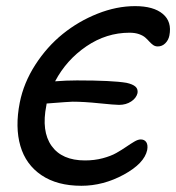

<svg xmlns="http://www.w3.org/2000/svg" viewBox="-20 -555 570 621"><path d="M243.2 45.9Q165 45.9 114.3 11.7Q63.5 -22.5 45.9 -83Q28.3 -143.6 43.9 -223.1Q56.6 -287.1 94.2 -345.5Q131.8 -403.8 182.9 -445.1Q233.9 -486.3 295.4 -510.7Q356.9 -535.2 417 -535.2Q476.6 -535.2 506.6 -510Q536.6 -484.9 527.8 -439.9Q524.9 -425.3 514.6 -415Q504.4 -404.8 490.2 -404.8Q481.9 -404.8 475.3 -409.4Q468.8 -414.1 463.1 -420.4Q457.5 -426.8 450.2 -433.3Q442.9 -439.9 429.7 -444.6Q416.5 -449.2 398.9 -449.2Q324.2 -449.2 259.5 -405.3Q194.8 -361.3 158.2 -292Q194.3 -294.9 229 -294.9Q343.3 -294.9 389.2 -287.1Q409.2 -282.7 418 -274.9Q426.8 -267.1 424.8 -253.9Q420.9 -237.8 404.3 -226.8Q387.7 -215.8 365.2 -215.8Q351.1 -215.8 301.3 -220.9Q251.5 -226.1 214.8 -226.1Q205.6 -226.1 130.9 -220.2Q130.9 -219.2 130.4 -217Q129.9 -214.8 129.9 -213.9Q113.3 -130.4 146.7 -83.3Q180.2 -36.1 254.9 -36.1Q285.6 -36.1 312.3 -43.2Q338.9 -50.3 356.4 -60.3Q374 -70.3 388.2 -80.1Q402.3 -89.8 414.3 -96.9Q426.3 -104 435.1 -104Q447.3 -104 453.1 -95.2Q459 -86.4 456.1 -69.8Q446.8 -26.4 380.4 9.8Q314 45.9 243.2 45.9Z"/></svg>

Font: Shantell Sans Irregular
Style: Italic
Weight: 400
Italic angle: -11.31°
Designer: Stephen Nixon, Anya Danilova, Shantell Martin
Foundry: Arrow Type
Version: Version 1.006;[9816181b4]